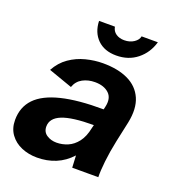

<svg xmlns="http://www.w3.org/2000/svg" viewBox="-130 -788 811 899"><g transform="rotate(20 275.5 -338.5)"><path d="M155 12Q113 12 77.5 -3Q42 -18 20.5 -47.5Q-1 -77 -1 -119Q-1 -183 39 -225Q79 -267 162 -287.5Q245 -308 372 -307L375 -320Q386 -366 361 -389.5Q336 -413 291 -413Q257 -413 230 -398.5Q203 -384 192 -353L73 -395Q96 -437 132 -462Q168 -487 211 -498Q254 -509 296 -509Q371 -509 422 -484.5Q473 -460 494.5 -411Q516 -362 501 -289L479 -187Q467 -130 461.5 -80Q456 -30 457 0H327L324 -60Q290 -23 247.5 -5.5Q205 12 155 12ZM217 -85Q246 -85 273 -96.5Q300 -108 320.5 -134.5Q341 -161 350 -206L354 -222Q247 -222 197 -202Q147 -182 147 -140Q147 -113 168 -99Q189 -85 217 -85ZM340 -564Q281 -564 246.5 -598Q212 -632 210 -689H289Q293 -667 310 -655.5Q327 -644 351 -644Q379 -644 399 -657.5Q419 -671 422 -689H503Q487 -633 444 -598.5Q401 -564 340 -564Z"/></g></svg>

Font: Atkinson Hyperlegible Next
Style: Bold Italic
Weight: 700
Italic angle: -12°
Designer: Elliott Scott, Megan Eiswerth, Linus Boman, Theodore Petrosky, Letters from Sweden
Foundry: Applied Design Works, Letters from Sweden
Version: Version 2.001